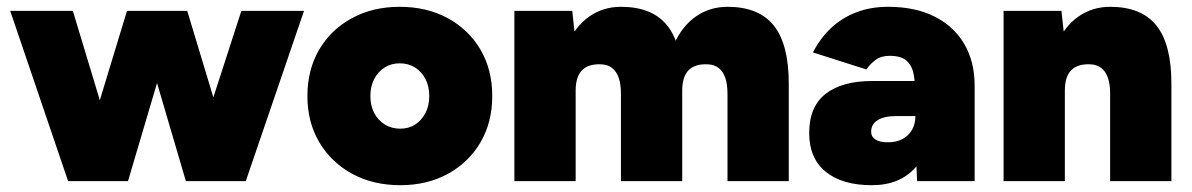

<svg xmlns="http://www.w3.org/2000/svg" viewBox="-20 -532 3501 564"><path d="M527 0 689 -500H873L702 0ZM201 0 353 -500H504L356 0ZM180 0 10 -500H194L345 0ZM526 0 379 -500H530L681 0Z M1156 12Q1076 12 1014.5 -21.5Q953 -55 918 -114Q883 -173 883 -250Q883 -327 917.5 -386Q952 -445 1013.5 -478.5Q1075 -512 1154 -512Q1234 -512 1295.5 -478.5Q1357 -445 1391.5 -386Q1426 -327 1426 -250Q1426 -173 1391.5 -114Q1357 -55 1296 -21.5Q1235 12 1156 12ZM1156 -154Q1181 -154 1200 -166.5Q1219 -179 1230 -200.5Q1241 -222 1241 -250Q1241 -278 1230 -299.5Q1219 -321 1199.5 -333.5Q1180 -346 1154 -346Q1129 -346 1109.5 -333.5Q1090 -321 1079 -299.5Q1068 -278 1068 -250Q1068 -222 1079 -200.5Q1090 -179 1110 -166.5Q1130 -154 1156 -154Z M1491 0V-500H1661L1671 -408V0ZM1804 0V-256L1984 -286V0ZM2117 0V-256L2297 -286V0ZM1804 -256Q1804 -285 1797.5 -303.5Q1791 -322 1778.5 -332Q1766 -342 1747 -343Q1709 -345 1690 -326Q1671 -307 1671 -266H1622Q1622 -345 1646 -400Q1670 -455 1711 -483.5Q1752 -512 1804 -512Q1896 -512 1940 -457Q1984 -402 1984 -286ZM2117 -256Q2117 -285 2110.5 -303.5Q2104 -322 2091.5 -332Q2079 -342 2060 -343Q2022 -345 2003 -326Q1984 -307 1984 -266H1935Q1935 -345 1959 -400Q1983 -455 2024 -483.5Q2065 -512 2117 -512Q2209 -512 2253 -457Q2297 -402 2297 -286Z M2674 0 2669 -115V-245Q2669 -280 2665 -308Q2661 -336 2645 -352Q2629 -368 2593 -368Q2568 -368 2552 -356Q2536 -344 2525 -328L2368 -378Q2389 -419 2420.5 -449Q2452 -479 2494.5 -495.5Q2537 -512 2589 -512Q2669 -512 2726 -483Q2783 -454 2813 -402Q2843 -350 2843 -281V0ZM2541 12Q2454 12 2405.5 -27.5Q2357 -67 2357 -141Q2357 -219 2405.5 -256.5Q2454 -294 2541 -294H2688V-191H2612Q2577 -191 2558 -179Q2539 -167 2539 -145Q2539 -130 2552 -122Q2565 -114 2588 -114Q2613 -114 2631 -123.5Q2649 -133 2659 -150.5Q2669 -168 2669 -191H2716Q2716 -94 2670 -41Q2624 12 2541 12Z M2928 0V-500H3098L3108 -408V0ZM3241 0V-256L3421 -286V0ZM3241 -256Q3241 -285 3234.5 -303.5Q3228 -322 3215.5 -332Q3203 -342 3184 -343Q3146 -345 3127 -326Q3108 -307 3108 -266H3059Q3059 -345 3083 -400Q3107 -455 3148 -483.5Q3189 -512 3241 -512Q3333 -512 3377 -457Q3421 -402 3421 -286Z"/></svg>

Font: Figtree Light Black
Style: Regular
Weight: 900
Version: Version 2.000